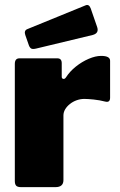

<svg xmlns="http://www.w3.org/2000/svg" viewBox="-20 -770 494 790"><path d="M67 0Q52 0 46.5 -6Q41 -12 41 -25V-507Q41 -530 60 -530H216Q234 -530 234 -510V-454Q234 -447 240 -445.5Q246 -444 251 -451Q267 -476 292 -496Q317 -516 345 -528Q373 -540 396 -540Q433 -540 433 -520V-368Q433 -347 413 -352Q390 -358 365.5 -360.5Q341 -363 327 -363Q311 -363 295.5 -357.5Q280 -352 267.5 -342Q255 -332 248 -320Q241 -308 241 -295V-29Q241 0 208 0H67ZM353 -736 380 -658Q388 -633 361 -626L128 -570Q115 -567 109 -570Q103 -573 99 -583L84 -626Q78 -644 92 -650L332 -748Q346 -754 353 -736Z"/></svg>

Font: Libre Franklin Black
Style: Regular
Weight: 900
Designer: Pablo Impallari, Rodrigo Fuenzalida, Nhung Nguyen
Foundry: Impallari Type
Version: Version 3.000